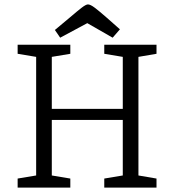

<svg xmlns="http://www.w3.org/2000/svg" viewBox="-20 -851 791 871"><path d="M60 0V-41L144 -55V-593L60 -607V-648H299V-607L215 -593V-357H537V-593L453 -607V-648H690V-607L608 -593V-55L690 -41V0H453V-41L537 -55V-307H215V-55L299 -41V0ZM253 -680 229 -715 296 -771Q331 -801 350.5 -816Q370 -831 379 -831Q390 -831 410.5 -815.5Q431 -800 464 -771L524 -718L491 -680L376 -746Z"/></svg>

Font: Faustina Light Light
Style: Regular
Weight: 300
Version: Version 1.200